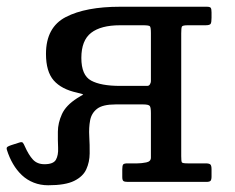

<svg xmlns="http://www.w3.org/2000/svg" viewBox="-41 -540 697 570"><path d="M396 -285H315.5Q258.5 -285 229.5 -300.8Q200.5 -316.5 200.5 -368Q200.5 -420 229.5 -442.5Q258.5 -465 315.5 -465H383.5Q401 -465 404 -462Q407 -459 407 -441.5V-299Q407 -294.5 404.2 -289.8Q401.5 -285 396 -285ZM-20.5 -95Q-13.5 -72.5 -2.2 -53.2Q9 -34 24.2 -19.8Q39.5 -5.5 59.2 2.2Q79 10 102 10Q153 10 179.2 -3Q205.5 -16 215.2 -37.5Q225 -59 225.2 -84.5Q225.5 -110 224 -135.5Q222.5 -161 226.5 -182.5Q230.5 -204 247.2 -217Q264 -230 302 -230H384Q400.5 -230 403.8 -225.2Q407 -220.5 407 -204V-72Q407 -60.5 393 -57.8Q379 -55 367 -55H337.5Q327 -55 324.5 -51.5Q322 -48 322 -37V-14.5Q322 -5 325.5 -2.5Q329 0 338.5 0H571.5Q581 0 584 -3.2Q587 -6.5 587 -16V-37.5Q587 -49 583.2 -52Q579.5 -55 569 -55H516Q500.5 -55 498.8 -58.2Q497 -61.5 497 -76.5V-441Q497 -457 499 -461Q501 -465 516.5 -465H569Q582 -465 584.5 -469.5Q587 -474 587 -487.5V-503Q587 -513 584.8 -516.5Q582.5 -520 573 -520H315.5Q213.5 -520 154.5 -489.5Q95.5 -459 95.5 -380Q95.5 -327.5 118.5 -301.2Q141.5 -275 187.5 -265Q209 -260 205.2 -258.5Q201.5 -257 188 -248.5Q154.5 -227 142.8 -201Q131 -175 130.8 -149Q130.5 -123 131.5 -101Q132.5 -79 125 -65.8Q117.5 -52.5 91 -52.5Q69.5 -52.5 56.8 -66.2Q44 -80 32.5 -106Q30 -112 27.2 -115.8Q24.5 -119.5 17 -117L-8 -109Q-15.5 -106.5 -19 -104Q-22.5 -101.5 -20.5 -95Z"/></svg>

Font: Besley
Style: Regular
Weight: 400
Designer: Owen Earl
Foundry: indestructible type*
Version: Version 4.000